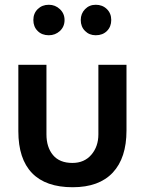

<svg xmlns="http://www.w3.org/2000/svg" viewBox="-20 -775 607 806"><path d="M120 -691Q120 -663 138 -645Q156 -627 185 -627Q212 -627 231.5 -645Q251 -663 251 -691Q251 -718 231.5 -736.5Q212 -755 185 -755Q157 -755 138.5 -737Q120 -719 120 -691ZM319 -691Q319 -663 337 -645Q355 -627 382 -627Q411 -627 429 -645Q447 -663 447 -691Q447 -719 428.5 -737Q410 -755 382 -755Q355 -755 337 -736.5Q319 -718 319 -691ZM393 -503V-211Q393 -160 363.5 -125.5Q334 -91 284 -91Q230 -91 202.5 -124Q175 -157 175 -211V-503H57V-224Q57 -108 114.5 -48.5Q172 11 285 11Q396 11 453.5 -50.5Q511 -112 511 -227V-503Z"/></svg>

Font: Geom Medium
Style: Bold
Weight: 500
Version: Version 1.102